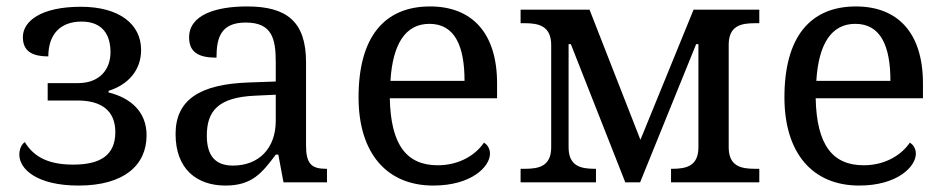

<svg xmlns="http://www.w3.org/2000/svg" viewBox="-20 -566 2935 596"><path d="M224 10C366 10 435 -54 435 -146C435 -219 386 -262 317 -279V-284C377 -303 418 -347 418 -411C418 -492 349 -545 231 -545C107 -545 51 -500 51 -451C51 -409 77 -391 130 -391C130 -458 166 -499 233 -499C300 -499 323 -456 323 -404C323 -351 290 -308 222 -308H128V-254H221C294 -254 338 -223 338 -156C338 -83 290 -55 207 -55C123 -55 82 -84 57 -125C46 -117 40 -102 40 -86C40 -42 93 10 224 10Z M680 10C763 10 794 -30 836 -86H844L860 0H995V-42H992C947 -42 930 -58 930 -114V-373C930 -500 869 -546 747 -546C648 -546 567 -519 567 -450C567 -404 596 -387 652 -387C652 -450 666 -496 743 -496C825 -496 836 -445 836 -373V-313L753 -310C600 -305 525 -256 525 -150C525 -41 591 10 680 10ZM703 -52C648 -52 622 -83 622 -145C622 -223 659 -264 772 -269L836 -272V-191C836 -106 784 -52 703 -52Z M1325 10C1444 10 1501 -49 1501 -89C1501 -106 1491 -119 1482 -123C1458 -87 1408 -53 1339 -53C1243 -53 1193 -115 1190 -261H1523V-307C1523 -465 1444 -546 1315 -546C1173 -546 1093 -451 1093 -264C1093 -91 1180 10 1325 10ZM1192 -315C1199 -430 1239 -492 1313 -492C1393 -492 1422 -421 1422 -315Z M1596 0H1830V-42H1827C1783 -42 1745 -50 1745 -109V-429H1752L1921 0H1967L2141 -429H2148V-109C2148 -50 2110 -42 2066 -42H2063V0H2337V-42H2324C2280 -42 2242 -50 2242 -109V-427C2242 -486 2280 -494 2324 -494H2337V-536H2133L1968 -132L1810 -536H1596V-494H1609C1653 -494 1691 -485 1691 -426V-109C1691 -50 1653 -42 1609 -42H1596Z M2647 10C2766 10 2823 -49 2823 -89C2823 -106 2813 -119 2804 -123C2780 -87 2730 -53 2661 -53C2565 -53 2515 -115 2512 -261H2845V-307C2845 -465 2766 -546 2637 -546C2495 -546 2415 -451 2415 -264C2415 -91 2502 10 2647 10ZM2514 -315C2521 -430 2561 -492 2635 -492C2715 -492 2744 -421 2744 -315Z"/></svg>

Font: Noto Serif Thai
Style: Regular
Weight: 400
Designer: Monotype Design Team
Foundry: Monotype Imaging Inc.
Version: Version 1.901